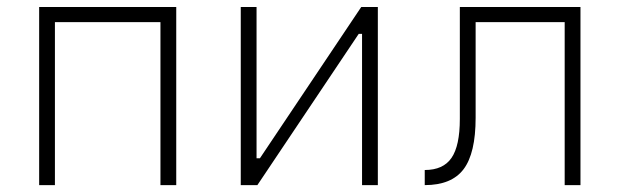

<svg xmlns="http://www.w3.org/2000/svg" viewBox="-20 -538 1798 558"><path d="M446.3 0V-473.6H139.6V0H93.8V-517.6H492.2V0Z M679.7 0V-517.6H725.6V-78.1H735.4L1029.8 -517.6H1078.1V0H1032.2V-439.5H1022.5L728 0Z M1214.4 0V-43.9Q1268.1 -43.9 1292.2 -79.1Q1316.4 -114.3 1316.4 -192.4V-517.6H1667V0H1621.1V-473.6H1362.3V-195.8Q1362.3 -92.8 1327.4 -46.4Q1292.5 0 1214.4 0Z"/></svg>

Font: Cascadia Code ExtraLight
Style: Regular
Weight: 200
Monospace: yes
Designer: Aaron Bell
Foundry: Saja Typeworks
Version: Version 2407.024; ttfautohint (v1.8.4)